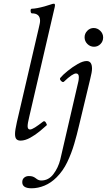

<svg xmlns="http://www.w3.org/2000/svg" viewBox="-20 -745 576 1035"><path d="M91 13Q76 13 68.5 5Q61 -3 61 -23Q61 -43 71 -87L189 -594Q192 -607 194 -616.5Q196 -626 196 -633Q196 -673 152 -673Q146 -673 145 -685.5Q144 -698 152 -698Q163 -698 181.5 -701.5Q200 -705 220 -710.5Q240 -716 254 -721Q264 -725 271 -725Q279 -725 275 -707L138 -117Q128 -77 129 -62Q130 -47 142 -47Q151 -47 168.5 -58Q186 -69 213 -90Q221 -95 227.5 -84Q234 -73 232 -70Q219 -58 195 -38Q171 -18 143 -2.5Q115 13 91 13ZM487 -493Q466 -493 451 -508Q436 -523 436 -544Q436 -564 450.5 -579Q465 -594 485 -594Q505 -594 520.5 -579Q536 -564 536 -543Q536 -522 521.5 -507.5Q507 -493 487 -493ZM150 270Q100 270 100 237Q100 221 110.5 212.5Q121 204 135 204Q149 204 157 207Q165 210 173 216Q187 228 202 228Q242 228 268 193.5Q294 159 305 115L402 -304Q403 -307 404 -314.5Q405 -322 405 -329Q405 -349 390 -349Q371 -349 325 -305Q319 -299 309.5 -308.5Q300 -318 305 -325Q318 -341 344.5 -362.5Q371 -384 399 -400Q427 -416 447 -416Q476 -416 476 -375Q476 -357 466 -318L406 -68Q395 -20 380 31Q365 82 342.5 129Q320 176 285 211Q255 241 220 255.5Q185 270 150 270Z"/></svg>

Font: Junicode SmExp
Style: Italic
Weight: 400
Width: 6
Italic angle: -11°
Designer: Peter S. Baker
Version: Version 2.205; ttfautohint (v1.8.4)